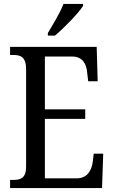

<svg xmlns="http://www.w3.org/2000/svg" viewBox="-20 -951 576 971"><path d="M222 -784V-771H258C307 -812 378 -886 400 -921V-931H301C284 -886 250 -831 222 -784ZM31 0H496L502 -174H454L449 -132C443 -88 421 -49 367 -49H207V-350H411V-398H207V-665H346C398 -665 418 -626 421 -582L426 -540H474L469 -714H31V-673H47C83 -673 112 -664 112 -601V-108C112 -51 85 -41 47 -41H31Z"/></svg>

Font: Noto Serif Lao Condensed
Style: Regular
Weight: 400
Width: 3
Designer: Monotype Design Team
Foundry: Monotype Imaging Inc.
Version: Version 2.003